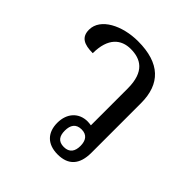

<svg xmlns="http://www.w3.org/2000/svg" viewBox="-159 -672 796 796"><g transform="rotate(45 239.0 -274.0)"><path d="M298 10C360 10 392 -25 392 -94V-385C392 -497 331 -558 202 -558C110 -558 24 -515 24 -448C24 -404 53 -390 104 -390C104 -480 148 -514 203 -514C261 -514 310 -488 310 -389V-173C303 -174 296 -175 289 -175C239 -175 204 -139 204 -82C204 -27 235 10 298 10ZM294 -30C261 -30 249 -50 249 -81C249 -113 262 -134 295 -134C327 -134 340 -113 340 -82C340 -51 327 -30 294 -30Z"/></g></svg>

Font: Noto Serif Thai SemiCondensed
Style: Regular
Weight: 400
Width: 4
Designer: Monotype Design Team
Foundry: Monotype Imaging Inc.
Version: Version 2.002